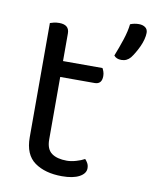

<svg xmlns="http://www.w3.org/2000/svg" viewBox="-78 -714 628 786"><g transform="rotate(10 236.5 -321.0)"><path d="M233 13Q163 13 119.5 -18Q76 -49 76 -121V-596Q81 -598 91.5 -600.5Q102 -603 114 -603Q156 -603 156 -567V-452H320Q323 -447 326 -438.5Q329 -430 329 -420Q329 -386 299 -386H156V-126Q156 -86 178.5 -69.5Q201 -53 242 -53Q259 -53 280 -59Q301 -65 315 -73Q321 -67 326 -58Q331 -49 331 -37Q331 -15 305 -1Q279 13 233 13ZM428 -516Q413 -498 390 -498Q369 -498 359 -511Q373 -546 385 -582.5Q397 -619 400 -648Q417 -655 436 -655Q452 -655 462.5 -647.5Q473 -640 473 -625Q473 -613 469 -597.5Q465 -582 458 -567Q451 -552 443 -538.5Q435 -525 428 -516Z"/></g></svg>

Font: Baloo Chettan 2
Style: Regular
Weight: 400
Designer: Maithili Shingre, Unnati Kotecha and Ek Type
Foundry: Ek Type
Version: Version 1.640;hotconv 1.0.111;makeotfexe 2.5.65597; ttfautoh